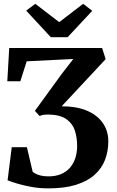

<svg xmlns="http://www.w3.org/2000/svg" viewBox="-20 -1000 624 1028"><path d="M239.1 8.6Q190.4 8.6 146.3 0.4Q102.2 -7.8 69.2 -18Q36.2 -28.3 20.6 -34.6L42.9 -211.9H124.1L155 -80.3Q158.1 -77.2 168.1 -71.4Q178 -65.6 195.8 -60.6Q213.7 -55.7 239.5 -55.7Q277.5 -55.7 306.3 -67.7Q335 -79.7 354.3 -101.7Q373.5 -123.8 383.3 -153.7Q393 -183.6 393 -218.9Q393 -262 381.3 -299.7Q369.5 -337.4 336.4 -361.4Q303.3 -385.4 238.9 -386.9Q225.4 -386.9 214.4 -385.5Q203.3 -384 192.1 -378.9L166.9 -406.5L310.3 -604L372.5 -684.2L122.9 -671.7L88.9 -565H19.1L29.4 -743H526.7L545.7 -683.4L310.1 -430.9Q327.4 -430.9 344.1 -429.8Q360.9 -428.6 376.5 -426.3Q418.3 -419.9 452 -404.6Q485.6 -389.4 509.8 -365.9Q533.9 -342.3 546.9 -311.6Q559.9 -280.8 559.9 -242.9Q559.9 -189.8 542.2 -143.8Q524.5 -97.9 486.2 -63.8Q447.8 -29.6 386.9 -10.5Q325.9 8.6 239.1 8.6ZM252 -801 120.2 -943 169 -979.6 297.1 -881.4 425.2 -979.6 473.9 -942.2 342.2 -801Z"/></svg>

Font: Merriweather Light
Style: Regular
Weight: 300
Designer: Eben Sorkin
Foundry: Eben Sorkin
Version: Version 2.100